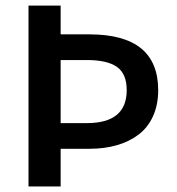

<svg xmlns="http://www.w3.org/2000/svg" viewBox="-20 -674 640 694"><path d="M83 0V-653.8H199.2V-549.8H303.2Q551.8 -549.8 551.8 -348.1Q551.8 -294.9 533 -253.7Q514.2 -212.4 480.2 -187Q446.3 -161.6 401.6 -148.9Q356.9 -136.2 303.2 -136.2H199.2V0ZM199.2 -229H293.9Q438 -229 438 -348.1Q438 -407.2 402.8 -432.1Q367.7 -457 293.9 -457H199.2Z"/></svg>

Font: Source Sans 3 Semibold
Style: Regular
Weight: 600
Designer: Paul D. Hunt
Foundry: Adobe
Version: Version 3.052;hotconv 1.1.0;makeotfexe 2.6.0